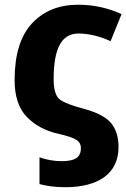

<svg xmlns="http://www.w3.org/2000/svg" viewBox="-20 -576 528 802"><path d="M251 206.1C393.6 206.1 475.1 147.5 475.1 38.1C475.1 -3.4 464.8 -36.1 444.8 -61C424.3 -85.9 386.7 -106 332 -121.1C283.2 -133.8 249.5 -146.5 231.4 -159.2C213.4 -171.9 204.1 -200.7 204.1 -245.1C204.1 -371.6 235.8 -436 308.1 -436C345.2 -436 393.6 -426.8 441.9 -403.8L487.8 -517.1C431.6 -542.5 372.6 -556.2 306.2 -556.2C226.1 -556.2 162.1 -530.3 113.8 -478.5C65.4 -426.8 41 -347.7 41 -241.2C41 -173.8 58.1 -122.6 91.8 -87.9C125.5 -52.7 169.4 -29.3 224.1 -17.1C262.7 -8.3 288.1 0.5 300.3 8.8C312 17.1 317.9 27.8 317.9 42C317.9 81.5 293.9 97.2 236.8 97.2C206.1 97.2 172.9 91.3 145 81.1V192.9C170.4 200.2 211.4 206.1 251 206.1Z"/></svg>

Font: Avrile Sans
Style: Bold
Weight: 700
Designer: Monotype Design Team, Google (font), Stefan Peev (BGR Cyrillic), Cristiano Sobral (main changes)
Foundry: The Avrile Sans Project Authors
Version: Version 3.110